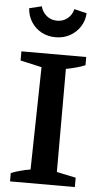

<svg xmlns="http://www.w3.org/2000/svg" viewBox="-60 -922 504 959"><g transform="rotate(5 192.5 -442.5)"><path d="M28 0V-42Q75 -60 125 -68L135 -582L28 -606V-652H353V-611Q332 -602 307.5 -595.5Q283 -589 257 -584V-67L353 -47V0ZM192 -737Q152 -737 120 -754.5Q88 -772 69 -802.5Q50 -833 48 -870L110 -885Q117 -857 139 -838.5Q161 -820 192 -820Q223 -820 245 -838.5Q267 -857 273 -885L336 -870Q334 -833 314.5 -802.5Q295 -772 263 -754.5Q231 -737 192 -737Z"/></g></svg>

Font: Piazzolla SC SemiBold
Style: Regular
Weight: 600
Designer: Juan Pablo del Peral
Foundry: Huerta Tipografica
Version: Version 1.330